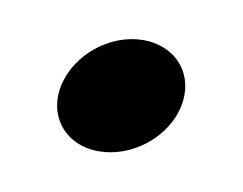

<svg xmlns="http://www.w3.org/2000/svg" viewBox="-46 -441 435 344"><g transform="rotate(15 171.0 -269.0)"><path d="M193.3 -376.5C134.5 -376.5 76.7 -328.9 64 -269C51.5 -210.1 89 -162.5 147.8 -162.5C207.7 -162.5 265.5 -210.2 278 -269C290.7 -328.9 253.2 -376.5 193.3 -376.5Z"/></g></svg>

Font: Hussar Nova
Style: RgIta
Weight: 700
Foundry: Cannot Into Space Fonts
Version: Version 0.99